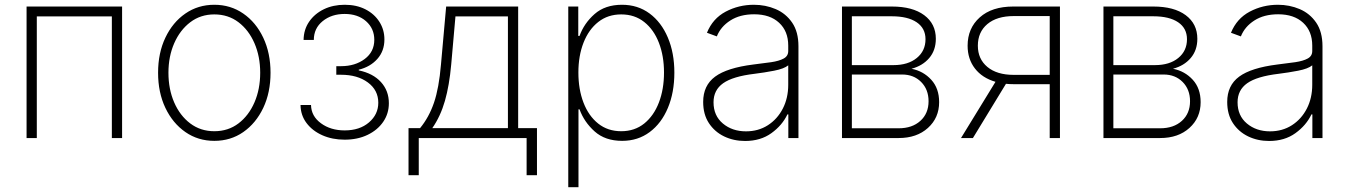

<svg xmlns="http://www.w3.org/2000/svg" viewBox="-20 -573 5600 797"><path d="M486.8 -545.9V0H444.3V-504.9H132.8V0H90.3V-545.9Z M869.6 11.7Q802.2 11.7 749.5 -24.9Q696.8 -61.5 666.5 -125.2Q636.2 -189 636.2 -271Q636.2 -353 666.5 -416.7Q696.8 -480.5 749.5 -516.8Q802.2 -553.2 869.6 -553.2Q937 -553.2 989.7 -516.8Q1042.5 -480.5 1072.8 -416.5Q1103 -352.5 1103 -271Q1103 -189 1072.8 -125.2Q1042.5 -61.5 990 -24.9Q937.5 11.7 869.6 11.7ZM869.6 -28.3Q927.2 -28.3 970 -60.8Q1012.7 -93.3 1036.4 -148.2Q1060.1 -203.1 1060.1 -271Q1060.1 -338.4 1036.4 -393.3Q1012.7 -448.2 970 -480.7Q927.2 -513.2 869.6 -513.2Q812.5 -513.2 769.8 -480.7Q727.1 -448.2 703.1 -393.3Q679.2 -338.4 679.2 -271Q679.2 -203.1 702.9 -148.2Q726.6 -93.3 769.5 -60.8Q812.5 -28.3 869.6 -28.3Z M1410.6 6.8Q1359.4 6.8 1318.1 -11.5Q1276.9 -29.8 1252.4 -62.3Q1228 -94.7 1227.5 -137.2H1271Q1272 -90.8 1312.3 -61.3Q1352.5 -31.7 1410.6 -31.7Q1473.1 -31.7 1511.7 -64.9Q1550.3 -98.1 1550.3 -146.5Q1550.3 -198.7 1507.1 -230.7Q1463.9 -262.7 1395.5 -262.7H1376V-298.3H1395.5Q1454.1 -298.3 1493.9 -328.1Q1533.7 -357.9 1533.7 -407.7Q1533.7 -454.6 1499.5 -484.9Q1465.3 -515.1 1410.6 -515.1Q1356.4 -515.1 1319.6 -485.4Q1282.7 -455.6 1282.7 -407.2H1240.2Q1240.7 -450.2 1263.4 -483.2Q1286.1 -516.1 1324.5 -534.7Q1362.8 -553.2 1411.1 -553.2Q1460 -553.2 1497.1 -534.2Q1534.2 -515.1 1554.9 -482.4Q1575.7 -449.7 1575.7 -409.2Q1575.7 -361.3 1546.4 -328.4Q1517.1 -295.4 1469.2 -283.7V-280.8Q1528.3 -268.6 1561.3 -232.4Q1594.2 -196.3 1594.2 -144.5Q1594.2 -101.6 1570.8 -67.4Q1547.4 -33.2 1505.9 -13.2Q1464.4 6.8 1410.6 6.8Z M1675.8 154.3V-41H1723.6Q1760.7 -85.9 1781.5 -146.7Q1802.2 -207.5 1810.5 -305.2L1832 -545.9H2130.9V-41H2209V154.3H2166V0H1718.3V154.3ZM1774.4 -41H2088.4V-504.9H1870.6L1853 -305.2Q1845.2 -218.3 1826.9 -154.3Q1808.6 -90.3 1774.4 -41Z M2338.9 204.1V-545.9H2380.4V-423.8H2385.7Q2404.3 -476.1 2448 -514.6Q2491.7 -553.2 2562 -553.2Q2627.4 -553.2 2676.3 -517.1Q2725.1 -481 2752.2 -417.2Q2779.3 -353.5 2779.3 -271.5Q2779.3 -189 2752.4 -125Q2725.6 -61 2676.8 -24.7Q2627.9 11.7 2562.5 11.7Q2492.2 11.7 2448.5 -27.3Q2404.8 -66.4 2385.7 -119.1H2381.3V204.1ZM2558.6 -28.3Q2614.7 -28.3 2654.5 -60.5Q2694.3 -92.8 2715.3 -147.9Q2736.3 -203.1 2736.3 -272Q2736.3 -340.3 2715.3 -395Q2694.3 -449.7 2654.5 -481.4Q2614.7 -513.2 2558.6 -513.2Q2503.4 -513.2 2463.6 -481.9Q2423.8 -450.7 2402.3 -396Q2380.9 -341.3 2380.9 -272Q2380.9 -202.1 2402.1 -147Q2423.3 -91.8 2463.1 -60.1Q2502.9 -28.3 2558.6 -28.3Z M3072.8 12.2Q3025.4 12.2 2985.8 -6.8Q2946.3 -25.9 2922.6 -62Q2898.9 -98.1 2898.9 -149.9Q2898.9 -218.3 2948.5 -254.9Q2998 -291.5 3106.9 -305.2Q3148.9 -310.1 3181.6 -314.9Q3214.4 -319.8 3233.2 -330.1Q3252 -340.3 3252 -361.3V-383.8Q3252 -443.4 3214.1 -478.5Q3176.3 -513.7 3110.4 -513.7Q3051.8 -513.7 3011.7 -488Q2971.7 -462.4 2955.6 -421.9L2914.6 -437Q2938.5 -496.1 2992.4 -524.7Q3046.4 -553.2 3109.4 -553.2Q3157.7 -553.2 3200 -535.2Q3242.2 -517.1 3268.3 -479Q3294.4 -440.9 3294.4 -380.9V0H3252.4V-98.1H3248.5Q3227.1 -52.7 3182.1 -20.3Q3137.2 12.2 3072.8 12.2ZM3076.7 -27.8Q3127.9 -27.8 3167.5 -53.2Q3207 -78.6 3229.5 -122.3Q3252 -166 3252 -221.2V-301.8Q3234.9 -287.6 3193.4 -279.5Q3151.9 -271.5 3111.8 -266.6Q3022 -255.9 2981.9 -227.5Q2941.9 -199.2 2941.9 -148.4Q2941.9 -92.8 2980.7 -60.3Q3019.5 -27.8 3076.7 -27.8Z M3475.1 0V-545.9H3682.1Q3768.1 -545.9 3816.4 -510Q3864.7 -474.1 3864.7 -412.1Q3864.7 -364.3 3837.2 -332Q3809.6 -299.8 3763.7 -287.6Q3813 -277.8 3845.7 -241.9Q3878.4 -206.1 3878.4 -148.9Q3878.4 -84 3832 -42Q3785.6 0 3710.4 0ZM3516.1 -40.5H3710.4Q3766.6 -40.5 3800.5 -71.3Q3834.5 -102.1 3834.5 -152.8Q3834.5 -201.7 3803.7 -232.7Q3772.9 -263.7 3724.6 -263.7H3516.1ZM3516.1 -302.7H3689Q3749.5 -302.7 3785.6 -332.3Q3821.8 -361.8 3821.8 -410.2Q3821.8 -455.6 3785.2 -480.5Q3748.5 -505.4 3682.1 -505.4H3516.1Z M4379.9 0H4337.4V-223.6H4186Q4170.4 -223.6 4155.8 -225.1L4018.6 0H3969.2L4112.3 -233.4Q4057.1 -249.5 4026.9 -288.8Q3996.6 -328.1 3996.6 -383.3Q3996.6 -455.6 4046.9 -500.7Q4097.2 -545.9 4186 -545.9H4379.9ZM4337.4 -262.2V-506.3H4188.5Q4118.2 -506.3 4078.6 -473.1Q4039.1 -439.9 4039.1 -383.3Q4039.1 -328.1 4078.6 -295.2Q4118.2 -262.2 4188 -262.2Z M4560.5 0V-545.9H4767.6Q4853.5 -545.9 4901.9 -510Q4950.2 -474.1 4950.2 -412.1Q4950.2 -364.3 4922.6 -332Q4895 -299.8 4849.1 -287.6Q4898.4 -277.8 4931.2 -241.9Q4963.9 -206.1 4963.9 -148.9Q4963.9 -84 4917.5 -42Q4871.1 0 4795.9 0ZM4601.6 -40.5H4795.9Q4852.1 -40.5 4886 -71.3Q4919.9 -102.1 4919.9 -152.8Q4919.9 -201.7 4889.2 -232.7Q4858.4 -263.7 4810.1 -263.7H4601.6ZM4601.6 -302.7H4774.4Q4835 -302.7 4871.1 -332.3Q4907.2 -361.8 4907.2 -410.2Q4907.2 -455.6 4870.6 -480.5Q4834 -505.4 4767.6 -505.4H4601.6Z M5248 12.2Q5200.7 12.2 5161.1 -6.8Q5121.6 -25.9 5097.9 -62Q5074.2 -98.1 5074.2 -149.9Q5074.2 -218.3 5123.8 -254.9Q5173.3 -291.5 5282.2 -305.2Q5324.2 -310.1 5356.9 -314.9Q5389.6 -319.8 5408.4 -330.1Q5427.2 -340.3 5427.2 -361.3V-383.8Q5427.2 -443.4 5389.4 -478.5Q5351.6 -513.7 5285.6 -513.7Q5227.1 -513.7 5187 -488Q5147 -462.4 5130.9 -421.9L5089.8 -437Q5113.8 -496.1 5167.7 -524.7Q5221.7 -553.2 5284.7 -553.2Q5333 -553.2 5375.2 -535.2Q5417.5 -517.1 5443.6 -479Q5469.7 -440.9 5469.7 -380.9V0H5427.7V-98.1H5423.8Q5402.3 -52.7 5357.4 -20.3Q5312.5 12.2 5248 12.2ZM5252 -27.8Q5303.2 -27.8 5342.8 -53.2Q5382.3 -78.6 5404.8 -122.3Q5427.2 -166 5427.2 -221.2V-301.8Q5410.2 -287.6 5368.7 -279.5Q5327.1 -271.5 5287.1 -266.6Q5197.3 -255.9 5157.2 -227.5Q5117.2 -199.2 5117.2 -148.4Q5117.2 -92.8 5156 -60.3Q5194.8 -27.8 5252 -27.8Z"/></svg>

Font: Inter Extra Light
Style: Regular
Weight: 200
Designer: Rasmus Andersson
Foundry: rsms
Version: Version 4.000;git-3c8e0fc